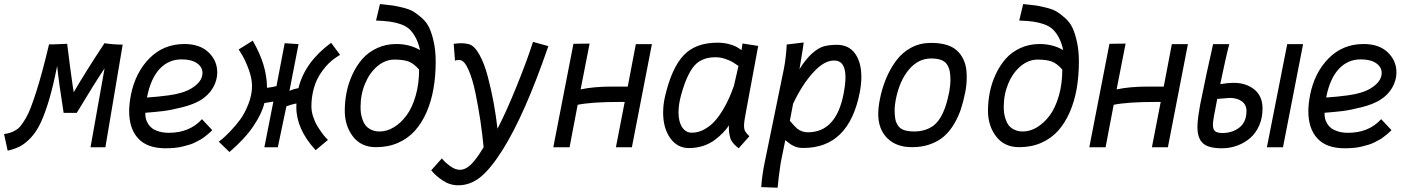

<svg xmlns="http://www.w3.org/2000/svg" viewBox="-64 -711 6813 927"><path d="M172.9 -497.1Q175.8 -497.1 181.2 -496.8Q186.5 -496.6 189.5 -496.6Q191.4 -496.6 260.3 -499.5Q267.1 -442.4 274.9 -384Q282.7 -325.7 287.1 -295.9L292 -265.6Q347.7 -361.8 440.4 -502.4Q484.4 -495.6 528.3 -495.6L444.8 0H373L440.9 -380.9Q394.5 -312.5 306.6 -166H243.2Q219.2 -318.4 211.9 -392.6Q193.4 -297.9 173.1 -229.7Q152.8 -161.6 132.3 -118.2Q111.8 -74.7 85.4 -46.6Q59.1 -18.6 33.7 -5.1Q8.3 8.3 -26.9 16.6L-44.4 -63.5Q-26.9 -66.4 -15.1 -70.1Q-3.4 -73.7 11 -82Q25.4 -90.3 35.9 -103.5Q46.4 -116.7 59.6 -138.7Q72.8 -160.6 84.5 -191.4Q96.2 -222.2 110.4 -265.9Q124.5 -309.6 139.9 -366.5Q155.3 -423.3 172.9 -497.1Z M645.5 -240.2Q678.7 -242.7 697 -244.4Q715.3 -246.1 750.5 -250.7Q785.6 -255.4 812.7 -263.7Q839.8 -272 859.4 -283.7Q913.6 -316.4 913.6 -358.9Q913.6 -387.2 887 -405.8Q860.4 -424.3 812.5 -424.3Q749.5 -424.3 706.3 -377.7Q663.1 -331.1 645.5 -240.2ZM826.2 -498.5Q900.9 -498.5 942.9 -458.3Q984.9 -418 984.9 -361.3Q984.9 -323.2 964.4 -287.6Q943.8 -252 905.3 -228Q871.1 -207 815.9 -193.1Q760.7 -179.2 724.1 -174.8Q687.5 -170.4 637.7 -166.5V-161.1Q637.7 -149.4 640.4 -137.9Q643.1 -126.5 650.6 -113.8Q658.2 -101.1 670.4 -91.8Q682.6 -82.5 703.4 -76.2Q724.1 -69.8 751.5 -69.8Q851.6 -69.8 911.1 -135.7L960.9 -82.5Q960.4 -82 951.7 -73.7Q942.9 -65.4 938.7 -62.3Q934.6 -59.1 923.6 -50.3Q912.6 -41.5 903.6 -36.9Q894.5 -32.2 880.4 -24.7Q866.2 -17.1 851.3 -12.7Q836.4 -8.3 818.4 -3.7Q800.3 1 779.1 2.9Q757.8 4.9 734.9 4.9Q647.5 4.9 603.5 -42.2Q559.6 -89.4 559.6 -173.8Q559.6 -209 567.9 -252Q589.4 -360.8 657.7 -429.7Q726.1 -498.5 826.2 -498.5Z M1534.7 -504.4 1578.1 -445.8Q1575.2 -444.3 1570.3 -441.7Q1565.4 -439 1551 -428.5Q1536.6 -418 1523.4 -405.3Q1510.3 -392.6 1494.1 -371.3Q1478 -350.1 1466.6 -326.2Q1455.1 -302.2 1447.3 -268.3Q1439.5 -234.4 1439.5 -197.3Q1439.5 -173.3 1447.8 -147.9Q1456.1 -122.6 1467.8 -103.3Q1479.5 -84 1491.2 -68.1Q1502.9 -52.2 1511.2 -43.9L1519.5 -35.6L1460 14.2Q1366.7 -87.4 1366.7 -193.8Q1366.7 -205.6 1367.2 -211.4Q1347.7 -208.5 1318.8 -197.8L1315.4 -181.6L1277.3 0H1212.4L1255.9 -220.7L1212.4 -213.4Q1200.7 -163.1 1158.9 -101.3Q1117.2 -39.6 1043.9 22.9L992.2 -26.9Q998.5 -31.7 1009.5 -40.5Q1020.5 -49.3 1048.1 -77.6Q1075.7 -106 1096.9 -135.5Q1118.2 -165 1135.5 -209.2Q1152.8 -253.4 1152.8 -295.9Q1152.8 -332 1136.7 -376Q1120.6 -419.9 1104.5 -446.3L1088.4 -472.2L1156.2 -514.6Q1225.1 -396.5 1225.1 -287.1Q1252 -290 1271 -295.4L1271.5 -298.8Q1298.3 -438.5 1310.5 -502.4L1377.4 -498L1333.5 -272.5Q1353 -281.2 1377 -285.6Q1407.7 -411.1 1534.7 -504.4Z M1959.5 -375Q1933.6 -404.8 1908.4 -414.1Q1883.3 -423.3 1840.3 -423.3Q1796.9 -423.3 1759 -392.1Q1721.2 -360.8 1699 -308.1Q1676.8 -255.4 1676.8 -195.3Q1676.8 -180.7 1678.2 -167.5Q1679.7 -154.3 1685.3 -136.7Q1690.9 -119.1 1700.4 -106.4Q1710 -93.8 1727.5 -85Q1745.1 -76.2 1769 -76.2Q1803.7 -76.2 1837.4 -96.4Q1871.1 -116.7 1898.4 -153.3Q1925.8 -189.9 1942.6 -247.8Q1959.5 -305.7 1959.5 -375ZM1770.5 -691.4Q1773.9 -690.9 1780.3 -690.4Q1813.5 -687 1831.3 -684.6Q1849.1 -682.1 1880.9 -674.3Q1912.6 -666.5 1930.9 -655.8Q1949.2 -645 1972.7 -624.3Q1996.1 -603.5 2008.8 -576.2Q2021.5 -548.8 2030.5 -507.1Q2039.6 -465.3 2039.6 -413.1Q2039.6 -343.8 2028.8 -282.5Q2018.1 -221.2 1995.4 -169.2Q1972.7 -117.2 1939.2 -79.8Q1905.8 -42.5 1858.2 -21.5Q1810.5 -0.5 1752.4 -0.5H1751.5H1750.5Q1679.7 -0.5 1640.1 -52Q1600.6 -103.5 1600.6 -176.3Q1600.6 -221.7 1609.6 -266.4Q1618.7 -311 1638.4 -353.3Q1658.2 -395.5 1686.5 -427.5Q1714.8 -459.5 1757.1 -479Q1799.3 -498.5 1850.1 -498.5Q1913.1 -498.5 1963.9 -469.2Q1956.1 -504.9 1942.6 -529.8Q1929.2 -554.7 1912.6 -570.1Q1896 -585.4 1870.4 -594.2Q1844.7 -603 1818.1 -606.7Q1791.5 -610.4 1751.5 -611.8Z M2069.3 53.7Q2083 71.3 2108.2 90.1Q2133.3 108.9 2156.7 108.9Q2173.3 108.9 2190.2 98.6Q2207 88.4 2222.9 69.1Q2238.8 49.8 2248.3 35.6Q2257.8 21.5 2271 0Q2265.1 -62 2255.4 -127.9Q2245.6 -193.8 2231.7 -261.5Q2217.8 -329.1 2198.2 -373.5Q2178.7 -418 2157.7 -420.9Q2156.7 -420.9 2155 -421.1Q2153.3 -421.4 2152.3 -421.4Q2136.7 -421.4 2132.8 -417.5L2126.5 -499.5Q2149.9 -502.4 2164.1 -502.4Q2180.7 -502.4 2198.7 -498Q2226.1 -491.2 2250.5 -447.5Q2274.9 -403.8 2291.7 -339.1Q2308.6 -274.4 2319.8 -212.4Q2331.1 -150.4 2337.9 -89.4Q2379.4 -168.9 2430.9 -295.9Q2482.4 -422.9 2509.3 -508.8L2583.5 -488.3Q2470.2 -158.2 2362.3 13.2Q2304.7 104.5 2255.6 144Q2206.5 183.6 2148.4 183.6Q2108.4 183.6 2073.7 160.6Q2039.1 137.7 2018.1 111.3Z M2782.7 -500.5 2739.3 -279.3Q2801.8 -293 2891.6 -293H2966.8Q2981.9 -370.6 2991.7 -423.3Q3001.5 -476.1 3005.9 -498H3083.5L2986.8 0H2909.7L2952.1 -218.8H2925.3Q2792.5 -218.8 2725.1 -205.1Q2706.5 -109.4 2699.2 -69.8Q2691.9 -30.3 2686 0H2607.4L2704.6 -499.5Z M3224.1 -251Q3211.9 -205.6 3211.9 -168.9Q3211.9 -123 3229.5 -96.7Q3247.1 -70.3 3276.4 -70.3Q3308.1 -70.3 3337.2 -86.7Q3366.2 -103 3387.2 -126.5Q3408.2 -149.9 3427.5 -182.6Q3446.8 -215.3 3458 -241.7Q3469.2 -268.1 3479.5 -296.9L3501.5 -392.6Q3483.9 -404.8 3472.2 -411.9Q3460.4 -418.9 3437.3 -426.8Q3414.1 -434.6 3390.6 -434.6Q3323.2 -434.6 3287.4 -392.6Q3251.5 -350.6 3224.1 -251ZM3596.7 -489.3 3538.1 -173.8Q3528.3 -124 3528.3 -104.5Q3528.3 -86.9 3533.9 -76.9Q3539.6 -66.9 3554.2 -53.2L3502.4 4.9Q3500.5 3.4 3492.2 -3.7Q3483.9 -10.7 3481 -13.9Q3478 -17.1 3471.7 -25.6Q3465.3 -34.2 3462.6 -42.2Q3460 -50.3 3457.5 -63.7Q3455.1 -77.1 3455.1 -93.3Q3455.1 -101.1 3455.6 -105.5Q3442.9 -86.9 3427.2 -70.6Q3411.6 -54.2 3387.7 -35.9Q3363.8 -17.6 3331.3 -6.8Q3298.8 3.9 3262.2 3.9Q3206.1 3.9 3171.9 -44.2Q3137.7 -92.3 3137.7 -167.5Q3137.7 -206.1 3147 -246.1Q3178.7 -381.8 3236.1 -443.4Q3293.5 -504.9 3400.4 -504.9Q3428.7 -504.9 3452.9 -498.8Q3477.1 -492.7 3488.8 -486.3Q3500.5 -480 3516.1 -469.2Q3519 -483.9 3521 -501Z M4008.8 -257.3Q4018.1 -306.2 4018.1 -337.9Q4018.1 -418.9 3962.9 -418.9Q3914.6 -418.9 3861.3 -360.1Q3808.1 -301.3 3765.1 -210L3749.5 -127.9Q3773.4 -99.1 3785.2 -89.8Q3807.6 -72.3 3836.4 -72.3Q3972.7 -72.3 4008.8 -257.3ZM3718.8 -369.6Q3719.2 -371.6 3720 -375.5Q3720.7 -379.4 3721.2 -381.3Q3731.4 -435.5 3734.4 -496.1L3816.4 -505.9Q3816.4 -498.5 3795.9 -377Q3827.1 -426.8 3856.9 -453.1Q3886.7 -479.5 3912.8 -487.1Q3939 -494.6 3977.1 -494.6Q4033.7 -494.6 4064.2 -452.6Q4094.7 -410.6 4094.7 -339.8Q4094.7 -305.7 4087.4 -266.6Q4035.2 3.4 3814.9 3.4Q3800.8 3.4 3789.6 1.2Q3778.3 -1 3768.6 -5.9Q3758.8 -10.7 3753.4 -14.2Q3748 -17.6 3739.3 -24.9Q3730.5 -32.2 3727.5 -34.2L3705.6 73.7Q3694.3 148.4 3690.4 195.3L3611.3 192.4Q3615.2 133.8 3628.4 71.3Z M4443.8 -105Q4494.6 -145.5 4517.1 -258.8Q4517.6 -260.3 4518.1 -263.2Q4518.6 -266.1 4519 -267.6Q4524.9 -301.3 4524.9 -323.2Q4524.9 -349.1 4521.5 -366.5Q4518.1 -383.8 4508.8 -398.9Q4499.5 -414.1 4480.2 -421.4Q4460.9 -428.7 4431.6 -428.7Q4369.1 -428.7 4323.7 -374.3Q4278.3 -319.8 4260.7 -229Q4255.4 -201.2 4255.4 -179.7Q4255.4 -152.8 4258.8 -135.5Q4262.2 -118.2 4272.2 -103.8Q4282.2 -89.4 4301.5 -82.8Q4320.8 -76.2 4351.1 -76.2Q4405.3 -76.7 4443.8 -105ZM4339.4 -0.5H4338.4Q4263.7 -0.5 4220 -43.7Q4176.3 -86.9 4176.3 -160.6Q4176.3 -189.9 4183.1 -226.6Q4193.8 -282.7 4213.6 -330.6Q4233.4 -378.4 4262.9 -418.2Q4292.5 -458 4335.4 -481Q4378.4 -503.9 4429.7 -503.9Q4500 -503.9 4539.1 -479.7Q4578.1 -455.6 4594.7 -405.8Q4603.5 -379.4 4603.5 -339.4Q4603.5 -300.8 4596.2 -265.1Q4587.4 -220.7 4575.2 -183.8Q4563 -147 4542.2 -112.1Q4521.5 -77.1 4494.4 -53.2Q4467.3 -29.3 4428 -14.9Q4388.7 -0.5 4340.3 -0.5Z M5064.9 -375Q5039.1 -404.8 5013.9 -414.1Q4988.8 -423.3 4945.8 -423.3Q4902.3 -423.3 4864.5 -392.1Q4826.7 -360.8 4804.4 -308.1Q4782.2 -255.4 4782.2 -195.3Q4782.2 -180.7 4783.7 -167.5Q4785.2 -154.3 4790.8 -136.7Q4796.4 -119.1 4805.9 -106.4Q4815.4 -93.8 4833 -85Q4850.6 -76.2 4874.5 -76.2Q4909.2 -76.2 4942.9 -96.4Q4976.6 -116.7 5003.9 -153.3Q5031.2 -189.9 5048.1 -247.8Q5064.9 -305.7 5064.9 -375ZM4876 -691.4Q4879.4 -690.9 4885.7 -690.4Q4918.9 -687 4936.8 -684.6Q4954.6 -682.1 4986.3 -674.3Q5018.1 -666.5 5036.4 -655.8Q5054.7 -645 5078.1 -624.3Q5101.6 -603.5 5114.3 -576.2Q5127 -548.8 5136 -507.1Q5145 -465.3 5145 -413.1Q5145 -343.8 5134.3 -282.5Q5123.5 -221.2 5100.8 -169.2Q5078.1 -117.2 5044.7 -79.8Q5011.2 -42.5 4963.6 -21.5Q4916 -0.5 4857.9 -0.5H4856.9H4856Q4785.2 -0.5 4745.6 -52Q4706.1 -103.5 4706.1 -176.3Q4706.1 -221.7 4715.1 -266.4Q4724.1 -311 4743.9 -353.3Q4763.7 -395.5 4792 -427.5Q4820.3 -459.5 4862.5 -479Q4904.8 -498.5 4955.6 -498.5Q5018.6 -498.5 5069.3 -469.2Q5061.5 -504.9 5048.1 -529.8Q5034.7 -554.7 5018.1 -570.1Q5001.5 -585.4 4975.8 -594.2Q4950.2 -603 4923.6 -606.7Q4897 -610.4 4856.9 -611.8Z M5370.6 -500.5 5327.1 -279.3Q5389.6 -293 5479.5 -293H5554.7Q5569.8 -370.6 5579.6 -423.3Q5589.4 -476.1 5593.8 -498H5671.4L5574.7 0H5497.6L5540 -218.8H5513.2Q5380.4 -218.8 5313 -205.1Q5294.4 -109.4 5287.1 -69.8Q5279.8 -30.3 5273.9 0H5195.3L5292.5 -499.5Z M6052.7 0 6150.9 -498H6227.5L6130.4 0ZM5793 -498Q5793 -498 5871.1 -498Q5861.8 -462.9 5851.1 -414.6Q5840.3 -366.2 5834 -335.4L5827.6 -304.7Q5864.3 -311 5888.7 -311H5893.1Q5952.1 -311 5991.9 -279.1Q6031.7 -247.1 6031.7 -187Q6031.7 -142.1 6015.6 -105.2Q5999.5 -68.4 5972.2 -44.7Q5944.8 -21 5909.7 -8.1Q5874.5 4.9 5835.4 4.9Q5770 4.9 5743.7 -19.5Q5717.3 -43.9 5717.3 -98.1Q5717.3 -119.1 5721.7 -151.1Q5726.1 -183.1 5730.2 -204.3Q5734.4 -225.6 5746.1 -281.2Q5757.8 -336.9 5762.2 -358.9Q5767.6 -385.3 5778.1 -430.4Q5788.6 -475.6 5793 -498ZM5873 -238.3 5813 -233.4Q5792 -130.9 5792 -109.4Q5792 -86.9 5802.2 -77.9Q5812.5 -68.8 5838.4 -68.8Q5886.2 -68.8 5920.2 -95.5Q5954.1 -122.1 5954.1 -175.3Q5954.1 -205.6 5931.6 -221.9Q5909.2 -238.3 5873 -238.3Z M6338.9 -240.2Q6372.1 -242.7 6390.4 -244.4Q6408.7 -246.1 6443.8 -250.7Q6479 -255.4 6506.1 -263.7Q6533.2 -272 6552.7 -283.7Q6606.9 -316.4 6606.9 -358.9Q6606.9 -387.2 6580.3 -405.8Q6553.7 -424.3 6505.9 -424.3Q6442.9 -424.3 6399.7 -377.7Q6356.4 -331.1 6338.9 -240.2ZM6519.5 -498.5Q6594.2 -498.5 6636.2 -458.3Q6678.2 -418 6678.2 -361.3Q6678.2 -323.2 6657.7 -287.6Q6637.2 -252 6598.6 -228Q6564.5 -207 6509.3 -193.1Q6454.1 -179.2 6417.5 -174.8Q6380.9 -170.4 6331.1 -166.5V-161.1Q6331.1 -149.4 6333.7 -137.9Q6336.4 -126.5 6344 -113.8Q6351.6 -101.1 6363.8 -91.8Q6376 -82.5 6396.7 -76.2Q6417.5 -69.8 6444.8 -69.8Q6544.9 -69.8 6604.5 -135.7L6654.3 -82.5Q6653.8 -82 6645 -73.7Q6636.2 -65.4 6632.1 -62.3Q6627.9 -59.1 6616.9 -50.3Q6606 -41.5 6596.9 -36.9Q6587.9 -32.2 6573.7 -24.7Q6559.6 -17.1 6544.7 -12.7Q6529.8 -8.3 6511.7 -3.7Q6493.7 1 6472.4 2.9Q6451.2 4.9 6428.2 4.9Q6340.8 4.9 6296.9 -42.2Q6252.9 -89.4 6252.9 -173.8Q6252.9 -209 6261.2 -252Q6282.7 -360.8 6351.1 -429.7Q6419.4 -498.5 6519.5 -498.5Z"/></svg>

Font: Fantasque Sans Mono
Style: Italic
Weight: 400
Italic angle: -11°
Monospace: yes
Designer: Jany Belluz
Version: Version 1.8.0 ; ttfautohint (v1.8.2)